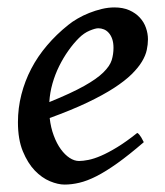

<svg xmlns="http://www.w3.org/2000/svg" viewBox="-20 -477 443 517"><path d="M378.4 -371.1Q378.4 -357.4 375.2 -342.5Q372.1 -327.6 362.3 -311.3Q352.5 -294.9 334.5 -277.1Q316.4 -259.3 287.1 -240.2Q257.8 -221.2 215.3 -200.9Q172.9 -180.7 113.8 -159.2Q116.7 -133.3 124.8 -111.8Q132.8 -90.3 143.8 -75.2Q154.8 -60.1 167.5 -51.8Q180.2 -43.5 192.9 -43.5Q203.1 -43.5 218 -46.4Q232.9 -49.3 252.2 -57.6Q271.5 -65.9 295.9 -80.8Q320.3 -95.7 349.6 -119.1Q352.5 -117.7 355.2 -114.3Q357.9 -110.8 360.4 -106.9Q362.8 -103 364.3 -99.6L367.2 -94.2Q327.1 -59.6 295.9 -37.4Q264.6 -15.1 239.5 -2.4Q214.4 10.3 193.6 15.1Q172.9 20 153.8 20Q136.2 20 114.5 11Q92.8 2 73.7 -17.8Q54.7 -37.6 41.5 -69.6Q28.3 -101.6 28.3 -147.9Q28.3 -186 37.6 -222.4Q46.9 -258.8 64.2 -292Q81.5 -325.2 106.7 -354.7Q131.8 -384.3 163.6 -409.7Q174.3 -418.5 189 -427Q203.6 -435.5 220.2 -442.1Q236.8 -448.7 254.2 -452.9Q271.5 -457 288.1 -457Q311 -457 328.1 -449.5Q345.2 -441.9 356.4 -429.7Q367.7 -417.5 373 -402.1Q378.4 -386.7 378.4 -371.1ZM192.4 -374.5Q177.7 -359.9 164.1 -340.6Q150.4 -321.3 139.4 -299.1Q128.4 -276.9 121.3 -252.2Q114.3 -227.5 112.8 -202.1Q171.9 -226.1 206.3 -245.4Q240.7 -264.6 258.3 -282Q275.9 -299.3 280.8 -315.2Q285.6 -331.1 285.6 -348.1Q285.6 -361.8 282.2 -371.8Q278.8 -381.8 272.9 -388.4Q267.1 -395 259.8 -397.9Q252.4 -400.9 244.6 -400.9Q236.8 -400.9 221.4 -394.5Q206.1 -388.2 192.4 -374.5Z"/></svg>

Font: Gentium Book Basic
Style: Italic
Weight: 400
Italic angle: -8°
Designer: J. Victor Gaultney and Annie Olsen
Foundry: SIL International
Version: Version 1.102; 2013; Maintenance release